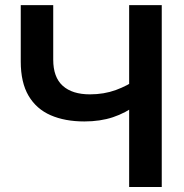

<svg xmlns="http://www.w3.org/2000/svg" viewBox="-20 -748 736 768"><path d="M317.4 -262.2Q239.7 -262.2 182.6 -287.1Q125.5 -312 94.2 -365Q63 -418 63 -502V-727.5H192.9V-509.3Q192.9 -439 231 -404.8Q269 -370.6 339.8 -370.6Q396 -370.6 443.4 -387.9Q490.7 -405.3 528.3 -432.1V-330.1Q482.4 -295.9 431.6 -279.1Q380.9 -262.2 317.4 -262.2ZM496.6 0V-727.5H627V0Z"/></svg>

Font: Inter 20pt SemiBold
Style: Regular
Weight: 600
Version: Version 4.001;git-66647c0bb